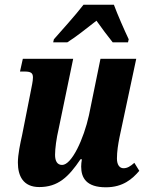

<svg xmlns="http://www.w3.org/2000/svg" viewBox="-20 -786 623 816"><path d="M206 -606H266C307 -632 342 -661 390 -698C409 -671 441 -628 459 -606H524L527 -619C509 -657 479 -725 464 -766H335C299 -719 242 -657 209 -619ZM430 10C503 10 543 -26 572 -60L551 -94C534 -79 521 -71 505 -71C488 -71 477 -86 477 -112C477 -142 482 -173 488 -203L559 -536H407L358 -296C336 -196 285 -85 244 -85C223 -85 214 -102 214 -128C214 -155 220 -199 229 -237L291 -536H77L65 -482H84C111 -482 120 -476 120 -457C120 -440 115 -421 109 -389L74 -212C66 -176 56 -130 56 -95C56 -39 78 9 147 9C226 9 271 -33 322 -109H328C326 -98 325 -87 325 -78C325 -30 347 10 430 10Z"/></svg>

Font: Noto Serif Condensed Extra
Style: Italic
Weight: 800
Width: 3
Italic angle: -12°
Designer: Monotype Design Team
Foundry: Monotype Imaging Inc.
Version: Version 1.901